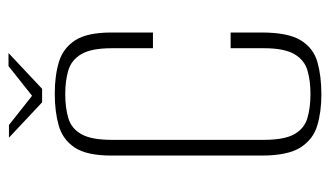

<svg xmlns="http://www.w3.org/2000/svg" viewBox="-178 -566 757 440"><g transform="rotate(-90 200.0 -346.5)"><path d="M203 12Q163 12 131.5 2.5Q100 -7 81.5 -36Q63 -65 63 -125V-469Q63 -526 81.5 -553.5Q100 -581 132 -590Q164 -599 205 -599Q246 -599 277.5 -589.5Q309 -580 327 -552.5Q345 -525 345 -469V-374H309V-468Q309 -515 295.5 -538Q282 -561 258 -568Q234 -575 204 -575Q173 -575 149 -568Q125 -561 112 -538Q99 -515 99 -468V-120Q99 -73 112 -50Q125 -27 149 -20Q173 -13 204 -13Q235 -13 258.5 -20Q282 -27 295.5 -50Q309 -73 309 -120V-196H345V-125Q345 -64 327 -35Q309 -6 277 3Q245 12 203 12ZM185 -628 104 -704H133L200 -651L268 -705H298L216 -628Z"/></g></svg>

Font: Alumni Sans ExtraLight
Style: Regular
Weight: 250
Version: Version 1.018